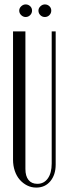

<svg xmlns="http://www.w3.org/2000/svg" viewBox="-20 -841 303 869"><path d="M95 -699V-76Q95 -44 109 -26.5Q123 -9 149 -9Q179 -9 196.5 -33.5Q214 -58 214 -101V-699H232V-96Q232 -50 208 -21Q184 8 144 8Q122 8 103 -1.5Q84 -11 69.5 -27.5Q55 -44 47 -67.5Q39 -91 39 -118V-699ZM67 -793Q67 -804 76 -812.5Q85 -821 96 -821Q108 -821 116.5 -813Q125 -805 125 -793Q125 -781 116.5 -772.5Q108 -764 96 -764Q85 -764 76 -772.5Q67 -781 67 -793ZM154 -793Q154 -804 163 -812.5Q172 -821 183 -821Q195 -821 203.5 -813Q212 -805 212 -793Q212 -781 203.5 -772.5Q195 -764 183 -764Q171 -764 162.5 -772.5Q154 -781 154 -793Z"/></svg>

Font: Moniqa Cond Heading
Style: Regular
Weight: 400
Width: 3
Designer: Rajesh Rajput
Foundry: Rajesh Rajput
Version: Version 1.000